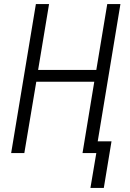

<svg xmlns="http://www.w3.org/2000/svg" viewBox="-20 -755 640 947"><path d="M426 172 455 0H387L445 -352H159L100 0H35L157 -735H222L168 -410H455L509 -735H574L462 -58H530L492 172Z"/></svg>

Font: Iosevka Curly Light Extended
Style: Italic
Weight: 300
Width: 7
Italic angle: -9°
Monospace: yes
Designer: Belleve Invis
Foundry: Belleve Invis
Version: Version 11.1.0; ttfautohint (v1.8.3)